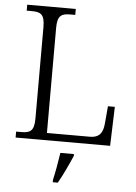

<svg xmlns="http://www.w3.org/2000/svg" viewBox="-61 -760 728 1028"><g transform="rotate(5 302.5 -246.5)"><path d="M43 0H551L558 -210H521L513 -119C509 -71 494 -39 438 -39H208V-605C208 -672 232 -682 278 -682H304V-714H43V-682H70C117 -682 140 -672 140 -603V-111C140 -42 117 -32 70 -32H43ZM262 208V221H289C313 180 344 113 362 71V61H289C282 107 273 161 262 208Z"/></g></svg>

Font: Noto Serif Bengali Light
Style: Regular
Weight: 300
Designer: Juan Bruce, Universal Thirst, Indian Type Foundry and the Monotype Design Team.
Foundry: Monotype Imaging Inc.
Version: Version 2.003